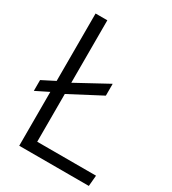

<svg xmlns="http://www.w3.org/2000/svg" viewBox="-181 -837 834 932"><g transform="rotate(30 236.0 -370.5)"><path d="M76.2 0V-301.8L4.4 -266.1V-326.7L76.2 -363.3V-741.2H142.1V-391.1L318.8 -487.3V-420.9L142.1 -328.1V-60.5H471.7L466.3 0Z"/></g></svg>

Font: Oxygen Light
Style: Regular
Weight: 300
Designer: vernon adams
Foundry: Vernon Adams
Version: Version Release 0.2.3 webfont; ttfautohint (v0.93.3-1d66) -l